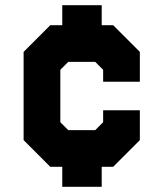

<svg xmlns="http://www.w3.org/2000/svg" viewBox="-20 -720 629 740"><path d="M220 0V-77H174L71 -180V-520L174 -623H220V-700H372V-623H416L519 -520V-405H377.5V-451L347 -481.5H243L212.5 -451V-249L243 -218.5H347L377.5 -249V-295H519V-180L416 -77H372V0Z"/></svg>

Font: Tourney Condensed Black
Style: Regular
Weight: 900
Width: 3
Designer: Tyler Finck
Foundry: Etcetera Type Co
Version: Version 1.010; ttfautohint (v1.8.3)